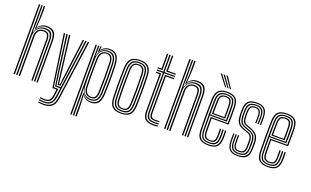

<svg xmlns="http://www.w3.org/2000/svg" viewBox="-103 -1333 3346 2069"><g transform="rotate(20 1570.5 -298.0)"><path d="M315.8 0V-470.3Q315.8 -509.9 306.9 -537.6Q298.1 -565.3 275.7 -579.9Q253.4 -594.4 212.9 -594.4Q176.4 -594.4 150 -577.5Q123.7 -560.6 107.3 -528.8H103.6L109.9 -653.1V-800H124.5V-693.4L115.1 -554.2H117.8Q133.8 -579.4 158.7 -593.3Q183.6 -607.3 216.9 -607.3Q261.6 -607.3 286.1 -591.4Q310.7 -575.6 320.5 -545.6Q330.2 -515.6 330.2 -472.8V0ZM53.7 0V-800H68.2V0ZM111.7 0V-460.1Q111.7 -484.6 121.6 -506Q131.4 -527.5 151.3 -540.9Q171.3 -554.3 201.6 -554.3Q243.4 -554.3 257.9 -531.1Q272.4 -507.8 272.4 -465.5V0H257.9V-464.7Q257.9 -500.4 246.2 -520.9Q234.6 -541.3 199.7 -541.3Q175 -541.3 158.8 -530.3Q142.6 -519.2 134.7 -501Q126.7 -482.8 126.7 -461.2V0ZM82.7 0V-800H96.8V-601.6L93.9 -495.8H97.7Q111 -535.8 139.3 -558.7Q167.6 -581.6 209.2 -581.3Q264.6 -580.9 282.9 -551.1Q301.3 -521.4 301.3 -469.5V0H286.8V-467.9Q286.8 -516.4 269.8 -542.4Q252.7 -568.4 204.6 -568.4Q168.7 -568.4 144.9 -551.5Q121.1 -534.7 109.2 -509.4Q97.3 -484.2 97.3 -459V0Z M465.5 203.8Q451.3 203.8 434.2 202.3Q417.1 200.8 408.3 198.5V186.2Q419.8 188.6 436.4 190Q453 191.4 465.5 191.4Q507 191.4 533.3 179.1Q559.7 166.8 574.3 141.3Q588.9 115.8 594.5 76.1L688 -600H702.8L608.7 78.3Q602.9 118.8 587.8 146.8Q572.7 174.9 543.4 189.4Q514.1 203.8 465.5 203.8ZM465.5 153.8Q454.5 153.8 438.9 152.5Q423.3 151.2 408.3 149.1V136.8Q423.8 138.7 438.8 139.9Q453.8 141.1 465.5 141.1Q502.1 141.1 517.2 121.4Q532.4 101.7 537 66.5L545.2 0H498.9L411.6 -600H426.2L510.9 -12.9H561.9L551.4 68.9Q546 110.8 527 132.3Q508 153.8 465.5 153.8ZM465.5 178.8Q453.7 178.8 437.3 177.5Q420.9 176.1 408.3 173.8V161.6Q422.4 163.7 438.2 165Q454 166.4 465.5 166.4Q513 166.4 535.9 143.6Q558.8 120.9 565.6 71.2L578.6 -25.8H520.5L495.4 -189L441 -600H455.8L507.7 -199.2L530.7 -38.7H580.7L658.6 -600H673.4L580 73.6Q572.9 123.7 548.5 151.3Q524 178.8 465.5 178.8ZM540.2 -51.5 520.2 -209.1 470.7 -600H485.3L533.3 -218.3L551 -64.4H561.3L580.3 -220.2L629.2 -600H644L592.7 -205.3L572.3 -51.5Z M833.5 200V53.6L829.4 -68.2H833.3Q846.5 -37.7 873.7 -21.5Q900.9 -5.3 933.8 -5.3Q989.7 -5.3 1012.8 -38Q1035.9 -70.7 1039.1 -129.7Q1042.1 -190.5 1043.1 -246.7Q1044 -302.8 1043.2 -357.6Q1042.3 -412.3 1039.5 -469Q1036 -531.1 1012.5 -563.2Q989 -595.2 935.7 -595.2Q898 -595.2 869.8 -575.6Q841.6 -556 829.5 -526H826.1L830.9 -600H844.7L844.7 -593.3L839.4 -559.8H842.5Q857 -582.1 882.5 -594.7Q908 -607.2 938.6 -607.2Q996.1 -607.2 1022.9 -573.2Q1049.8 -539.3 1054 -469.1Q1056.8 -415.9 1057.5 -360.7Q1058.3 -305.4 1057.3 -248Q1056.4 -190.6 1053.6 -130.3Q1049.8 -60.8 1023.4 -27Q996.9 6.8 938.7 6.8Q909.5 6.8 884.4 -5.5Q859.3 -17.8 845 -40.6H841.6L848.8 94.3V200ZM776.5 200V-600H791V200ZM805.5 200V-600H820L816.5 -484.2L819.9 -484.2Q826.6 -528.1 856.3 -555.7Q885.9 -583.2 932.1 -583.2Q977.9 -583.2 999.9 -555.4Q1021.9 -527.5 1025.2 -468.8Q1028.1 -413.5 1028.8 -358.9Q1029.5 -304.3 1028.6 -247.8Q1027.6 -191.3 1024.8 -129.8Q1022.1 -74.7 1000.1 -46.5Q978.2 -18.3 928.5 -17.5Q885.3 -17 857.9 -43.3Q830.5 -69.7 821.5 -110.3H818.2L820 6.4V200ZM926.2 -29.6Q971.4 -29.6 989.8 -55.8Q1008.3 -81.9 1010.3 -128.8Q1013.5 -210.8 1013.9 -294Q1014.3 -377.3 1010.9 -467.8Q1008.7 -521.4 988.6 -546.3Q968.5 -571.2 925.5 -571.2Q892.1 -571.2 869.9 -555.9Q847.6 -540.6 836 -516.2Q824.5 -491.8 823.3 -464.3Q821.3 -403.2 820.5 -345.8Q819.7 -288.4 820.4 -235.3Q821.1 -182.3 823.1 -134Q824.6 -107.5 836.3 -83.6Q847.9 -59.7 870.4 -44.7Q892.8 -29.6 926.2 -29.6ZM924.2 -41.2Q880.3 -41.2 859.5 -68.5Q838.7 -95.8 837 -133.6Q835.1 -185.6 834.4 -239.9Q833.7 -294.3 834.4 -350.6Q835.2 -406.8 837.1 -464.2Q838.8 -504.6 859.7 -531.6Q880.6 -558.7 922.1 -558.7Q960.4 -558.7 977.6 -536.2Q994.9 -513.8 996.5 -468.6Q998.6 -411 999 -356.1Q999.5 -301.1 998.7 -245.4Q998 -189.7 996.1 -130.2Q994.5 -85.8 978.1 -63.5Q961.6 -41.2 924.2 -41.2ZM924 -53.4Q952.9 -53.4 966.5 -72.1Q980 -90.9 981.6 -130.6Q984.8 -219.2 985 -299.1Q985.1 -379 982 -468.6Q980.7 -507.2 966.8 -526.9Q953 -546.6 921.9 -546.6Q886.8 -546.6 870 -522.5Q853.2 -498.3 851.5 -464.1Q849.6 -411.3 848.8 -355.9Q848.1 -300.4 848.8 -244.4Q849.5 -188.3 851.5 -133.6Q853.1 -100.2 870.6 -76.8Q888.1 -53.4 924 -53.4Z M1284.9 7Q1215.1 7 1183.7 -24.7Q1152.2 -56.4 1149.5 -127.6Q1147.2 -189.1 1146.5 -245.9Q1145.7 -302.7 1146.5 -358.7Q1147.2 -414.6 1149.4 -473.2Q1152.6 -547.2 1185.6 -577.1Q1218.5 -607 1284.9 -607Q1355 -607 1386 -575.1Q1417 -543.3 1419.9 -472.2Q1423.4 -380 1423.3 -297.1Q1423.3 -214.3 1419.9 -126.8Q1416.9 -52.9 1384 -22.9Q1351.1 7 1284.9 7ZM1284.9 -5.1Q1342.8 -5.1 1372.7 -31.9Q1402.6 -58.7 1405.4 -127Q1408.8 -214.2 1408.8 -295.5Q1408.9 -376.9 1405.4 -471.5Q1403 -535.1 1375.9 -565Q1348.9 -594.9 1284.9 -594.9Q1223.7 -594.9 1195 -566.4Q1166.4 -537.9 1163.7 -470.5Q1161.8 -418.5 1161 -363.7Q1160.2 -308.9 1160.9 -250.1Q1161.7 -191.4 1164 -127.1Q1166.6 -58.3 1196.9 -31.7Q1227.2 -5.1 1284.9 -5.1ZM1284.9 -17.1Q1231 -17.1 1205.8 -43.1Q1180.7 -69 1178.2 -130.1Q1176.4 -182.8 1175.6 -239.5Q1174.8 -296.2 1175.4 -354.4Q1176 -412.7 1178.2 -470Q1180.7 -531.7 1206.1 -557.3Q1231.5 -582.9 1284.9 -582.9Q1335.7 -582.9 1362.1 -558.5Q1388.6 -534.1 1390.9 -472.4Q1393.1 -412.8 1393.9 -356.1Q1394.6 -299.4 1393.9 -243.3Q1393.3 -187.3 1391.2 -130Q1388.8 -68.1 1363.3 -42.6Q1337.7 -17.1 1284.9 -17.1ZM1284.9 -29.2Q1330.1 -29.2 1352.3 -51.9Q1374.5 -74.6 1376.7 -130.4Q1379.4 -203.8 1379.7 -290Q1380.1 -376.1 1376.6 -469.4Q1374.5 -525.9 1352 -548.4Q1329.5 -570.8 1284.9 -570.8Q1239.3 -570.8 1217.2 -548Q1195.1 -525.3 1192.7 -469.6Q1191 -420.3 1190.1 -365.5Q1189.3 -310.7 1189.9 -251.6Q1190.5 -192.6 1192.7 -130.1Q1194.9 -73.2 1217.9 -51.2Q1240.8 -29.2 1284.9 -29.2ZM1284.9 -41.3Q1248.2 -41.3 1228.6 -60.6Q1209 -80 1207.2 -130.6Q1205.2 -188.4 1204.5 -244.1Q1203.8 -299.8 1204.5 -355.6Q1205.2 -411.4 1207.2 -468.8Q1209.1 -517.3 1227.5 -538Q1245.9 -558.7 1284.9 -558.7Q1321.5 -558.7 1340.9 -539.4Q1360.3 -520 1362.1 -469.2Q1365.1 -383.9 1365.2 -298.1Q1365.3 -212.3 1362.2 -131Q1360.3 -81.8 1341.6 -61.5Q1323 -41.3 1284.9 -41.3ZM1284.9 -53.4Q1316.9 -53.4 1331.5 -71.8Q1346.2 -90.2 1347.7 -131.7Q1350.4 -208.2 1350.7 -291.4Q1351.1 -374.7 1347.6 -468.7Q1346.2 -512.1 1330.6 -529.4Q1315 -546.6 1284.9 -546.6Q1252.5 -546.6 1237.9 -528.1Q1223.2 -509.6 1221.7 -468.1Q1219.7 -412 1219 -358.2Q1218.3 -304.3 1219 -248.6Q1219.7 -193 1221.7 -131Q1223.2 -87.3 1239.1 -70.3Q1255 -53.4 1284.9 -53.4Z M1661.7 -18.7Q1600.7 -18.7 1581.1 -43Q1561.5 -67.3 1561.5 -118.5V-561.3H1490.4V-574.2H1561.5V-770H1576V-574.2H1696.7V-561.3H1576V-118.5Q1576 -72.2 1593.1 -51.9Q1610.2 -31.6 1661.7 -31.6Q1672.3 -31.6 1683.7 -32.5Q1695.1 -33.3 1706.7 -34.9V-22.6Q1696.7 -20.5 1685.1 -19.6Q1673.5 -18.7 1661.7 -18.7ZM1661.7 7Q1588.4 7 1560.5 -22.2Q1532.5 -51.4 1532.5 -118.5V-535.6H1490.4V-548.5H1547V-118.5Q1547 -59.7 1570.5 -32.8Q1594 -5.9 1661.7 -5.9Q1673.7 -5.9 1685.3 -6.8Q1696.9 -7.8 1706.7 -10.1V2.4Q1688.9 7 1661.7 7ZM1661.7 -44.5Q1618.1 -44.5 1604.3 -61.3Q1590.5 -78.2 1590.5 -118.5V-548.5H1696.7V-535.6H1605V-118.5Q1605 -84.4 1615.6 -70.9Q1626.1 -57.4 1661.7 -57.4Q1675.7 -57.4 1687.3 -57.9Q1698.9 -58.5 1706.7 -60V-47.7Q1697.5 -46.2 1686 -45.3Q1674.6 -44.5 1661.7 -44.5ZM1490.4 -587.1V-600H1532.5V-770H1547V-587.1ZM1590.5 -587.1V-770H1605V-600H1696.7V-587.1Z M2041.5 0V-470.3Q2041.5 -509.9 2032.7 -537.6Q2023.8 -565.3 2001.5 -579.9Q1979.1 -594.4 1938.7 -594.4Q1902.1 -594.4 1875.8 -577.5Q1849.5 -560.6 1833.1 -528.8H1829.3L1835.6 -653.1V-800H1850.3V-693.4L1840.9 -554.2H1843.6Q1859.6 -579.4 1884.5 -593.3Q1909.3 -607.3 1942.7 -607.3Q1987.3 -607.3 2011.9 -591.4Q2036.4 -575.6 2046.2 -545.6Q2056 -515.6 2056 -472.8V0ZM1779.5 0V-800H1794V0ZM1837.5 0V-460.1Q1837.5 -484.6 1847.3 -506Q1857.2 -527.5 1877.1 -540.9Q1897 -554.3 1927.3 -554.3Q1969.2 -554.3 1983.6 -531.1Q1998.1 -507.8 1998.1 -465.5V0H1983.6V-464.7Q1983.6 -500.4 1972 -520.9Q1960.3 -541.3 1925.4 -541.3Q1900.7 -541.3 1884.5 -530.3Q1868.3 -519.2 1860.4 -501Q1852.5 -482.8 1852.5 -461.2V0ZM1808.5 0V-800H1822.5V-601.6L1819.7 -495.8H1823.4Q1836.8 -535.8 1865.1 -558.7Q1893.3 -581.6 1935 -581.3Q1990.4 -580.9 2008.7 -551.1Q2027 -521.4 2027 -469.5V0H2012.5V-467.9Q2012.5 -516.4 1995.5 -542.4Q1978.5 -568.4 1930.3 -568.4Q1894.4 -568.4 1870.6 -551.5Q1846.8 -534.7 1834.9 -509.4Q1823 -484.2 1823 -459V0Z M2288.5 7Q2220.8 7 2188.3 -20.9Q2155.8 -48.9 2153.3 -118.4Q2152.3 -153.8 2151.7 -199.9Q2151 -246 2151 -295.9Q2151 -345.7 2151.7 -393.5Q2152.3 -441.3 2153.5 -480Q2156.2 -547.6 2187.4 -577.3Q2218.6 -607 2287.7 -607Q2352.6 -607 2383.9 -579.1Q2415.2 -551.1 2418.1 -482.1Q2418.7 -468.3 2419.1 -447.1Q2419.5 -425.9 2419.5 -399.2Q2419.6 -372.4 2419.1 -341.7Q2418.6 -311 2417.1 -278.3H2223.5Q2223.6 -250.1 2223.8 -223.3Q2224.1 -196.5 2224.5 -171.5Q2225 -146.5 2225.7 -123.3Q2227 -84.7 2240.6 -69Q2254.3 -53.4 2288.5 -53.4Q2319.6 -53.4 2331.8 -67.9Q2343.9 -82.4 2345.7 -121.9Q2346.4 -137.4 2346.1 -159.8Q2345.9 -182.1 2344.7 -208H2359.2Q2360.4 -181 2360.6 -159.3Q2360.9 -137.6 2360.2 -121.3Q2358.3 -75.9 2342.4 -58.6Q2326.5 -41.3 2288.5 -41.3Q2247.2 -41.3 2229.8 -59.3Q2212.4 -77.3 2210.9 -122Q2210.4 -143.4 2209.9 -172.4Q2209.5 -201.4 2209.2 -232.5Q2209 -263.5 2209 -290.3H2403.3Q2404.4 -320.4 2404.8 -348.8Q2405.2 -377.3 2405.1 -402.5Q2405 -427.6 2404.6 -447.9Q2404.2 -468.2 2403.6 -481.8Q2400.8 -546 2372.3 -570.4Q2343.7 -594.9 2287.7 -594.9Q2224.7 -594.9 2197.5 -567.4Q2170.3 -539.9 2168 -479.3Q2166.7 -439.9 2166.1 -392.6Q2165.5 -345.3 2165.5 -296.2Q2165.5 -247.2 2166.2 -201.5Q2166.8 -155.8 2167.7 -119.5Q2169.9 -56.4 2198.5 -30.7Q2227.1 -5.1 2288.5 -5.1Q2348.7 -5.1 2374.7 -30.8Q2400.8 -56.6 2403.6 -119.1Q2404.1 -130.3 2404.2 -144.7Q2404.3 -159.1 2403.9 -175.3Q2403.5 -191.6 2402.6 -208H2417.1Q2418.3 -185.8 2418.7 -161.8Q2419.1 -137.7 2418.1 -118.5Q2415.2 -50.4 2385.6 -21.7Q2356 7 2288.5 7ZM2288.5 -17.1Q2233.5 -17.1 2208.9 -40.2Q2184.3 -63.3 2182.2 -120.1Q2181 -158.4 2180.5 -205.6Q2180 -252.7 2180 -302.1Q2180 -351.5 2180.6 -397.2Q2181.2 -442.9 2182.3 -478.1Q2184.5 -536.3 2209.7 -559.6Q2234.9 -582.9 2287.7 -582.9Q2337.3 -582.9 2362 -561Q2386.7 -539.1 2389.1 -481.2Q2389.9 -466.1 2390.4 -439.4Q2390.9 -412.6 2390.7 -377.6Q2390.5 -342.7 2389.1 -302.4H2194.6Q2194.5 -250.4 2194.8 -209.6Q2195.1 -168.9 2196 -121.1Q2196.8 -71.5 2217.3 -50.3Q2237.8 -29.2 2288.5 -29.2Q2333.2 -29.2 2352.7 -48.9Q2372.2 -68.6 2374.6 -120.2Q2375.3 -137 2375.1 -159.6Q2374.8 -182.1 2373.6 -208H2388.1Q2389.3 -183.4 2389.6 -160.5Q2389.9 -137.6 2389.1 -119.7Q2386.5 -62.7 2364.1 -39.9Q2341.7 -17.1 2288.5 -17.1ZM2194.6 -314.5H2374.9Q2376 -349.5 2376 -382.1Q2376.1 -414.6 2375.7 -440.4Q2375.4 -466.2 2374.6 -480.7Q2372.5 -531.9 2351.6 -551.3Q2330.7 -570.8 2287.7 -570.8Q2242 -570.8 2220.3 -550.3Q2198.6 -529.8 2196.7 -477.5Q2195.9 -449.7 2195.4 -404.7Q2194.9 -359.6 2194.6 -314.5ZM2209.1 -326.6Q2209.3 -348.2 2209.5 -373.2Q2209.6 -398.3 2210.1 -424.7Q2210.6 -451.1 2211.2 -476.7Q2212.9 -522.4 2230.6 -540.5Q2248.2 -558.7 2287.7 -558.7Q2325.4 -558.7 2341.9 -541.1Q2358.4 -523.5 2360.2 -479.7Q2360.7 -467.7 2361.1 -445Q2361.6 -422.4 2361.5 -392.1Q2361.5 -361.8 2360.5 -326.6ZM2223.8 -338.7H2346.1Q2346.9 -369.6 2347 -397.6Q2347 -425.6 2346.6 -447Q2346.1 -468.4 2345.7 -479.3Q2344 -517.4 2330.7 -532Q2317.5 -546.6 2287.7 -546.6Q2255.1 -546.6 2241.1 -531.1Q2227 -515.6 2225.7 -476.2Q2225.3 -455.6 2224.8 -433.8Q2224.4 -412.1 2224.1 -388.5Q2223.9 -364.9 2223.8 -338.7ZM2244.3 -645 2147.5 -770.2H2164.4L2258.2 -645ZM2271.4 -645 2180.5 -770.2H2197.4L2285.4 -645ZM2298.7 -645 2213.5 -770.2H2230.4L2312.8 -645Z M2622.1 7Q2558.2 7 2529.2 -22Q2500.2 -51 2497.9 -118.5Q2497.3 -140.2 2497.2 -163.5Q2497 -186.8 2498.3 -208H2511.6Q2510.6 -187.7 2510.6 -163.4Q2510.7 -139 2511.2 -119.2Q2513.2 -58 2539 -31.5Q2564.8 -5.1 2622.1 -5.1Q2684.5 -5.1 2710.7 -31.8Q2737 -58.5 2738.8 -116.9Q2739.4 -129.3 2739.5 -139.8Q2739.6 -150.4 2739.5 -161Q2739.4 -171.7 2739.4 -184.2Q2739.4 -241.4 2717.3 -269.6Q2695.2 -297.9 2650 -314.1L2612.7 -327.5Q2590.3 -335.6 2577.8 -345.2Q2565.4 -354.8 2559.8 -373.1Q2554.3 -391.4 2552.7 -425.4Q2552.1 -438.3 2552 -451.1Q2552 -463.9 2552.7 -479.3Q2554.8 -521.8 2570.9 -540.3Q2587.1 -558.7 2624.9 -558.7Q2660.4 -558.7 2677.2 -541Q2693.9 -523.2 2695.2 -480.1Q2695.7 -466.3 2695.8 -443.4Q2695.9 -420.5 2694.8 -393.4H2681.4Q2682.5 -419.5 2682.4 -441Q2682.4 -462.5 2681.9 -479.5Q2680.9 -516.1 2667.3 -531.4Q2653.7 -546.6 2624.9 -546.6Q2594.6 -546.6 2581.4 -531Q2568.2 -515.4 2566.8 -479.3Q2566.3 -464.7 2566.2 -453.3Q2566.1 -441.9 2566.8 -425.4Q2568.2 -394.5 2573.1 -378.3Q2578 -362.1 2588.5 -354.1Q2599.1 -346.1 2616.9 -339.4L2653.6 -325.9Q2683.8 -315 2706.2 -299Q2728.7 -282.9 2741.1 -255.9Q2753.5 -228.9 2753.5 -184.2Q2753.5 -171.6 2753.6 -160.9Q2753.7 -150.2 2753.6 -139.7Q2753.5 -129.2 2752.9 -116.7Q2750.9 -53.3 2722.2 -23.1Q2693.4 7 2622.1 7ZM2622.1 -17.1Q2570.3 -17.1 2548.4 -41.7Q2526.5 -66.4 2524.8 -119.7Q2524.3 -140.4 2524 -161.5Q2523.7 -182.5 2525 -208H2538.5Q2537.1 -182.2 2537.5 -159.4Q2537.8 -136.7 2538.1 -120.2Q2539.7 -71.5 2559.1 -50.4Q2578.6 -29.2 2622.1 -29.2Q2670.7 -29.2 2689.9 -51.1Q2709 -72.9 2710.6 -117.3Q2711.4 -135.9 2711.3 -150.7Q2711.2 -165.5 2711.2 -184.2Q2711.2 -232.5 2694.5 -255.3Q2677.7 -278 2642.8 -290.1L2604.4 -303.5Q2575.8 -313.6 2558.8 -326.5Q2541.9 -339.4 2534 -362.3Q2526.2 -385.2 2524.5 -425.2Q2523.8 -442.5 2524 -453.8Q2524.3 -465 2524.5 -479.5Q2525.5 -533.6 2548 -558.3Q2570.6 -582.9 2624.9 -582.9Q2675.4 -582.9 2697.8 -559.4Q2720.2 -535.9 2721.8 -481.4Q2722.3 -463.4 2722.6 -442.1Q2722.8 -420.8 2721.6 -393.4H2708.1Q2709.4 -422.1 2709.2 -443.4Q2709 -464.7 2708.5 -481.3Q2707.1 -530.1 2687.2 -550.4Q2667.2 -570.8 2624.9 -570.8Q2578.8 -570.8 2559.1 -549.2Q2539.4 -527.6 2538.6 -479.5Q2538.4 -464.3 2538.1 -453.4Q2537.9 -442.6 2538.6 -425.2Q2540.3 -386.9 2547.5 -366.2Q2554.7 -345.6 2569.5 -334.8Q2584.2 -324 2608.5 -315.4L2646.4 -302Q2686.7 -287.9 2706 -262.5Q2725.3 -237.2 2725.3 -184.2Q2725.3 -165.5 2725.4 -150.5Q2725.5 -135.5 2724.7 -117.1Q2722.9 -65.5 2700.3 -41.3Q2677.7 -17.1 2622.1 -17.1ZM2622.1 -41.3Q2586.8 -41.3 2569.8 -59.3Q2552.7 -77.3 2551.4 -121Q2551.1 -139.3 2550.9 -161.9Q2550.6 -184.4 2551.8 -208H2565.1Q2564.1 -188.1 2564.2 -165.3Q2564.3 -142.5 2564.8 -121.8Q2565.7 -85.2 2579.2 -69.3Q2592.7 -53.4 2622.1 -53.4Q2655.1 -53.4 2668 -69.5Q2681 -85.6 2682.4 -117.7Q2683.4 -135.7 2683.2 -150.6Q2683 -165.5 2683 -184.2Q2683 -224 2671 -241Q2658.9 -258 2635.4 -266.2L2595.8 -279.8Q2564 -290.7 2542.2 -306.2Q2520.3 -321.7 2508.8 -349.6Q2497.3 -377.5 2496.3 -425Q2495.7 -443.5 2495.9 -456.5Q2496.1 -469.5 2496.3 -479.7Q2497.3 -546.9 2526.6 -576.9Q2555.9 -607 2624.9 -607Q2688.8 -607 2717.6 -578.3Q2746.4 -549.5 2748.7 -482.5Q2749.2 -464.1 2749.3 -440Q2749.4 -415.9 2748.3 -393.4H2735Q2736 -414.3 2736 -438.4Q2735.9 -462.4 2735.4 -481.8Q2733.3 -542.4 2707.6 -568.7Q2681.9 -594.9 2624.9 -594.9Q2563.4 -594.9 2537.4 -567.6Q2511.4 -540.3 2510.4 -479.7Q2510.2 -464.5 2509.9 -453.4Q2509.7 -442.2 2510.4 -425Q2512.1 -381.5 2521.4 -356.3Q2530.7 -331 2549.9 -316.7Q2569.2 -302.3 2600.1 -291.7L2639 -278.2Q2672.3 -266.7 2684.7 -245.5Q2697.1 -224.3 2697.1 -184.2Q2697.1 -173.7 2697.2 -163.2Q2697.3 -152.6 2697.2 -141.4Q2697.1 -130.2 2696.5 -117.5Q2695.1 -78.3 2678.6 -59.8Q2662.2 -41.3 2622.1 -41.3Z M2970.8 7Q2903 7 2870.5 -20.9Q2838 -48.9 2835.5 -118.4Q2834.5 -153.8 2833.9 -199.9Q2833.3 -246 2833.3 -295.9Q2833.3 -345.7 2833.9 -393.5Q2834.5 -441.3 2835.7 -480Q2838.4 -547.6 2869.7 -577.3Q2900.9 -607 2969.9 -607Q3034.9 -607 3066.2 -579.1Q3097.5 -551.1 3100.4 -482.1Q3101 -468.3 3101.3 -447.1Q3101.7 -425.9 3101.8 -399.2Q3101.9 -372.4 3101.3 -341.7Q3100.8 -311 3099.4 -278.3H2905.8Q2905.8 -250.1 2906.1 -223.3Q2906.3 -196.5 2906.8 -171.5Q2907.3 -146.5 2907.9 -123.3Q2909.2 -84.7 2922.9 -69Q2936.6 -53.4 2970.8 -53.4Q3001.8 -53.4 3014 -67.9Q3026.2 -82.4 3027.9 -121.9Q3028.6 -137.4 3028.4 -159.8Q3028.1 -182.1 3026.9 -208H3041.4Q3042.6 -181 3042.9 -159.3Q3043.1 -137.6 3042.4 -121.3Q3040.6 -75.9 3024.7 -58.6Q3008.8 -41.3 2970.8 -41.3Q2929.4 -41.3 2912 -59.3Q2894.7 -77.3 2893.2 -122Q2892.7 -143.4 2892.2 -172.4Q2891.7 -201.4 2891.5 -232.5Q2891.3 -263.5 2891.3 -290.3H3085.5Q3086.7 -320.4 3087 -348.8Q3087.4 -377.3 3087.3 -402.5Q3087.2 -427.6 3086.8 -447.9Q3086.5 -468.2 3085.9 -481.8Q3083.1 -546 3054.5 -570.4Q3026 -594.9 2969.9 -594.9Q2907 -594.9 2879.8 -567.4Q2852.6 -539.9 2850.2 -479.3Q2849 -439.9 2848.4 -392.6Q2847.8 -345.3 2847.8 -296.2Q2847.8 -247.2 2848.4 -201.5Q2849 -155.8 2850 -119.5Q2852.2 -56.4 2880.8 -30.7Q2909.3 -5.1 2970.8 -5.1Q3030.9 -5.1 3057 -30.8Q3083.1 -56.6 3085.9 -119.1Q3086.4 -130.3 3086.4 -144.7Q3086.5 -159.1 3086.1 -175.3Q3085.8 -191.6 3084.9 -208H3099.4Q3100.5 -185.8 3100.9 -161.8Q3101.3 -137.7 3100.4 -118.5Q3097.5 -50.4 3067.8 -21.7Q3038.2 7 2970.8 7ZM2970.8 -17.1Q2915.7 -17.1 2891.1 -40.2Q2866.5 -63.3 2864.5 -120.1Q2863.3 -158.4 2862.8 -205.6Q2862.3 -252.7 2862.3 -302.1Q2862.3 -351.5 2862.9 -397.2Q2863.5 -442.9 2864.5 -478.1Q2866.7 -536.3 2891.9 -559.6Q2917.1 -582.9 2969.9 -582.9Q3019.5 -582.9 3044.2 -561Q3068.9 -539.1 3071.4 -481.2Q3072.2 -466.1 3072.6 -439.4Q3073.1 -412.6 3072.9 -377.6Q3072.7 -342.7 3071.4 -302.4H2876.8Q2876.8 -250.4 2877.1 -209.6Q2877.4 -168.9 2878.2 -121.1Q2879 -71.5 2899.5 -50.3Q2920 -29.2 2970.8 -29.2Q3015.5 -29.2 3035 -48.9Q3054.5 -68.6 3056.9 -120.2Q3057.6 -137 3057.3 -159.6Q3057.1 -182.1 3055.9 -208H3070.4Q3071.5 -183.4 3071.8 -160.5Q3072.1 -137.6 3071.4 -119.7Q3068.7 -62.7 3046.3 -39.9Q3023.9 -17.1 2970.8 -17.1ZM2876.9 -314.5H3057.2Q3058.2 -349.5 3058.3 -382.1Q3058.4 -414.6 3058 -440.4Q3057.6 -466.2 3056.9 -480.7Q3054.7 -531.9 3033.8 -551.3Q3013 -570.8 2969.9 -570.8Q2924.2 -570.8 2902.5 -550.3Q2880.8 -529.8 2879 -477.5Q2878.1 -449.7 2877.6 -404.7Q2877.1 -359.6 2876.9 -314.5ZM2891.3 -326.6Q2891.6 -348.2 2891.7 -373.2Q2891.9 -398.3 2892.4 -424.7Q2892.8 -451.1 2893.5 -476.7Q2895.2 -522.4 2912.8 -540.5Q2930.5 -558.7 2969.9 -558.7Q3007.7 -558.7 3024.1 -541.1Q3040.6 -523.5 3042.4 -479.7Q3042.9 -467.7 3043.4 -445Q3043.9 -422.4 3043.8 -392.1Q3043.7 -361.8 3042.7 -326.6ZM2906.1 -338.7H3028.4Q3029.2 -369.6 3029.2 -397.6Q3029.3 -425.6 3028.8 -447Q3028.4 -468.4 3027.9 -479.3Q3026.2 -517.4 3013 -532Q2999.8 -546.6 2969.9 -546.6Q2937.4 -546.6 2923.3 -531.1Q2909.3 -515.6 2908 -476.2Q2907.5 -455.6 2907.1 -433.8Q2906.6 -412.1 2906.4 -388.5Q2906.1 -364.9 2906.1 -338.7Z"/></g></svg>

Font: Big Shoulders Inline Thin
Style: Regular
Weight: 100
Designer: Patric King
Foundry: XO Type Co
Version: Version 2.002